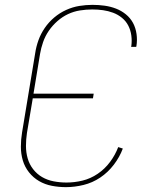

<svg xmlns="http://www.w3.org/2000/svg" viewBox="-20 -763 640 791"><path d="M252 8Q222 8 193.5 2.5Q165 -3 141 -17Q117 -31 99.5 -53Q82 -75 74 -102Q66 -129 66 -158.5Q66 -188 71 -218L125 -544Q129 -571 138.5 -597.5Q148 -624 164.5 -648Q181 -672 203.5 -691Q226 -710 252.5 -722Q279 -734 306.5 -738.5Q334 -743 361 -743Q387 -743 411.5 -739.5Q436 -736 458 -727.5Q480 -719 498.5 -704Q517 -689 528 -668.5Q539 -648 542.5 -623Q546 -598 542 -573L541 -570H520L521 -573Q524 -595 521 -617Q518 -639 508.5 -657.5Q499 -676 482.5 -689.5Q466 -703 446 -710.5Q426 -718 404.5 -721Q383 -724 360 -724Q335 -724 309.5 -720Q284 -716 260.5 -705Q237 -694 216.5 -676Q196 -658 181 -636Q166 -614 157.5 -589.5Q149 -565 145 -541L118 -377H366L363 -358H115L91 -215Q87 -188 87 -161.5Q87 -135 94 -110.5Q101 -86 116.5 -66Q132 -46 153.5 -33.5Q175 -21 201 -16Q227 -11 254 -11Q287 -11 320 -19Q353 -27 382.5 -47Q412 -67 433.5 -96Q455 -125 467 -157L486 -151Q473 -116 449 -84.5Q425 -53 393 -31.5Q361 -10 324 -1Q287 8 252 8Z"/></svg>

Font: Iosevka Thin Extended
Style: Italic
Weight: 100
Width: 7
Italic angle: -9°
Monospace: yes
Designer: Belleve Invis
Foundry: Belleve Invis
Version: Version 32.5.0; ttfautohint (v1.8.4)